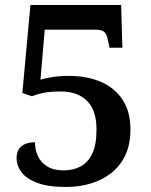

<svg xmlns="http://www.w3.org/2000/svg" viewBox="-20 -734 599 764"><path d="M244 10Q170 10 126.5 -7Q83 -24 64.5 -50Q46 -76 46 -104Q46 -136 65.5 -152Q85 -168 119 -168Q119 -140 130.5 -114Q142 -88 167.5 -72Q193 -56 234 -56Q270 -56 299.5 -71Q329 -86 346.5 -121.5Q364 -157 364 -219Q364 -296 326 -333Q288 -370 222 -370Q179 -370 153 -364.5Q127 -359 107 -351L69 -364L101 -714H462L467 -544H416L409 -576Q405 -596 396 -606Q387 -616 360 -616H158L141 -417Q156 -422 186.5 -427Q217 -432 253 -432Q326 -432 381 -408.5Q436 -385 467.5 -337.5Q499 -290 499 -219Q499 -159 478.5 -116Q458 -73 422 -45Q386 -17 340 -3.5Q294 10 244 10Z"/></svg>

Font: Noto Serif Vithkuqi SemiBold
Style: Regular
Weight: 600
Version: Version 1.005